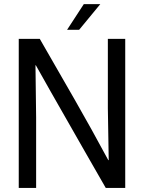

<svg xmlns="http://www.w3.org/2000/svg" viewBox="-20 -918 705 938"><path d="M71.6 -728H174.4Q262.5 -574.9 344.5 -432Q426.5 -289 508.9 -135.8H511.1L506.9 -389.4V-728H591.8V0H496.6Q441.4 -95.8 394.4 -178.2Q347.4 -260.7 306.2 -332.8Q265 -404.9 227.6 -470.6Q190.2 -536.3 155.1 -599.2H153.3L156.5 -345.2V0H71.6ZM307.7 -772.4 389.3 -897.7H469.9L366.6 -772.4Z"/></svg>

Font: Murecho Thin
Style: Regular
Weight: 100
Designer: Neil Summerour
Foundry: Positype
Version: Version 1.010